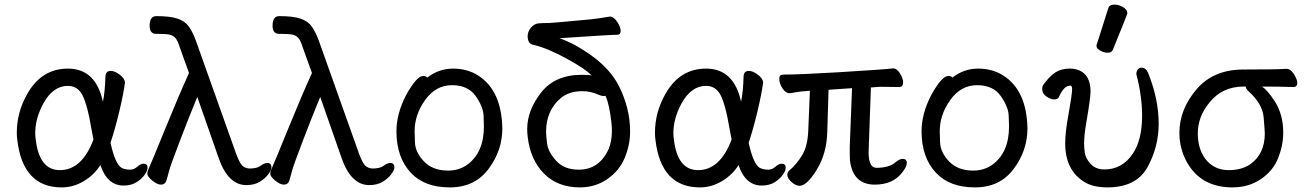

<svg xmlns="http://www.w3.org/2000/svg" viewBox="-20 -790 5667 834"><path d="M240 -51Q336 -51 386 -184L376 -236Q360 -333 339 -375Q318 -417 275 -417Q210 -417 168 -340Q133 -275 133 -212Q133 -199 135 -186Q150 -51 240 -51ZM248 24Q79 24 55 -183Q53 -198 53 -213Q53 -303 99 -383Q161 -492 275 -492Q396 -492 427 -348Q436 -391 438 -458Q439 -482 461 -482Q478 -482 499.5 -466Q521 -450 523 -432Q516 -380 497.5 -303Q479 -226 460 -170Q480 -78 508 -61Q523 -53 546 -53Q562 -53 576.5 -66Q591 -79 604 -79Q621 -79 621 -61Q621 -49 608.5 -31Q596 -13 573 1.5Q550 16 517 16Q446 16 416 -73Q390 -31 344.5 -3.5Q299 24 248 24Z M1050 14Q971 14 930 -103L837 -369Q803 -287 761.5 -178.5Q720 -70 714 -46Q708 -22 702.5 -5Q697 12 679 12Q663 12 641.5 -5.5Q620 -23 620 -36Q620 -46 628 -62.5Q636 -79 696 -226.5Q756 -374 801 -473L761 -584Q752 -614 741.5 -625.5Q731 -637 714.5 -640Q698 -643 658 -643Q630 -643 630 -678Q630 -720 659 -720Q719 -720 751.5 -709Q784 -698 800.5 -674.5Q817 -651 831 -613L1005 -124Q1019 -86 1030 -73Q1041 -60 1063 -58Q1097 -58 1112.5 -70Q1128 -82 1141 -82Q1159 -82 1159 -63Q1159 -51 1145 -32.5Q1131 -14 1107.5 0Q1084 14 1050 14Z M1584 14Q1505 14 1464 -103L1371 -369Q1337 -287 1295.5 -178.5Q1254 -70 1248 -46Q1242 -22 1236.5 -5Q1231 12 1213 12Q1197 12 1175.5 -5.5Q1154 -23 1154 -36Q1154 -46 1162 -62.5Q1170 -79 1230 -226.5Q1290 -374 1335 -473L1295 -584Q1286 -614 1275.5 -625.5Q1265 -637 1248.5 -640Q1232 -643 1192 -643Q1164 -643 1164 -678Q1164 -720 1193 -720Q1253 -720 1285.5 -709Q1318 -698 1334.5 -674.5Q1351 -651 1365 -613L1539 -124Q1553 -86 1564 -73Q1575 -60 1597 -58Q1631 -58 1646.5 -70Q1662 -82 1675 -82Q1693 -82 1693 -63Q1693 -51 1679 -32.5Q1665 -14 1641.5 0Q1618 14 1584 14Z M1926 -49Q1973 -49 2009 -74Q2082 -127 2082 -241Q2082 -249 2080.5 -287.5Q2079 -326 2046 -373Q2013 -420 1943 -420Q1873 -420 1827 -356Q1781 -292 1781 -220Q1781 -214 1782.5 -171Q1784 -128 1822 -88.5Q1860 -49 1926 -49ZM1934 24Q1825 24 1766 -38Q1702 -105 1702 -220Q1702 -296 1744 -377Q1790 -460 1818 -460Q1831 -460 1836 -453Q1886 -492 1948 -492Q2010 -492 2057 -462Q2159 -397 2162 -232Q2162 -136 2102 -56Q2042 24 1934 24Z M2494 -53Q2583 -53 2624 -143Q2638 -177 2638 -223Q2638 -239 2636 -256Q2627 -338 2610 -374Q2609 -373 2600 -373Q2592 -373 2579 -379Q2545 -394 2510 -394Q2452 -394 2416 -364Q2352 -310 2352 -217Q2352 -202 2356.5 -166Q2361 -130 2396 -91.5Q2431 -53 2494 -53ZM2499 24Q2402 24 2342.5 -36.5Q2283 -97 2272 -197Q2270 -213 2270 -229Q2270 -311 2330.5 -388Q2391 -465 2506 -465Q2543 -465 2550 -462Q2526 -489 2442 -535Q2358 -581 2298 -595Q2272 -599 2272 -633Q2272 -653 2286.5 -670Q2301 -687 2319.5 -688.5Q2338 -690 2353 -690H2364Q2376 -690 2546 -706Q2576 -709 2629 -718Q2646 -718 2661 -695Q2676 -672 2676 -656Q2676 -639 2661 -639Q2633 -639 2410 -624Q2478 -601 2555.5 -544Q2633 -487 2669 -415Q2717 -319 2717 -219Q2717 -160 2693.5 -104Q2670 -48 2618 -12Q2566 24 2499 24Z M3012 -51Q3108 -51 3158 -184L3148 -236Q3132 -333 3111 -375Q3090 -417 3047 -417Q2982 -417 2940 -340Q2905 -275 2905 -212Q2905 -199 2907 -186Q2922 -51 3012 -51ZM3020 24Q2851 24 2827 -183Q2825 -198 2825 -213Q2825 -303 2871 -383Q2933 -492 3047 -492Q3168 -492 3199 -348Q3208 -391 3210 -458Q3211 -482 3233 -482Q3250 -482 3271.5 -466Q3293 -450 3295 -432Q3288 -380 3269.5 -303Q3251 -226 3232 -170Q3252 -78 3280 -61Q3295 -53 3318 -53Q3334 -53 3348.5 -66Q3363 -79 3376 -79Q3393 -79 3393 -61Q3393 -49 3380.5 -31Q3368 -13 3345 1.5Q3322 16 3289 16Q3218 16 3188 -73Q3162 -31 3116.5 -3.5Q3071 24 3020 24Z M3453 17Q3437 17 3418.5 1Q3400 -15 3400 -31Q3400 -41 3407 -48Q3442 -78 3465.5 -118Q3489 -158 3491 -226L3498 -396Q3447 -392 3434.5 -389Q3422 -386 3410 -385Q3393 -385 3379 -406Q3365 -427 3365 -448Q3365 -466 3382 -466Q3451 -466 3620 -476Q3833 -489 3859 -493Q3876 -493 3889.5 -471Q3903 -449 3903 -432Q3903 -412 3886 -412L3802 -413L3763 -410L3753 -129Q3753 -61 3787 -61Q3843 -61 3871 -86Q3888 -100 3901 -100Q3919 -100 3919 -82Q3919 -68 3903 -46Q3862 12 3780 12Q3685 12 3672 -93Q3671 -109 3671 -149L3681 -407L3579 -400Q3576 -312 3573.5 -217.5Q3571 -123 3528 -53Q3485 17 3453 17Z M4207 -49Q4254 -49 4290 -74Q4363 -127 4363 -241Q4363 -249 4361.5 -287.5Q4360 -326 4327 -373Q4294 -420 4224 -420Q4154 -420 4108 -356Q4062 -292 4062 -220Q4062 -214 4063.5 -171Q4065 -128 4103 -88.5Q4141 -49 4207 -49ZM4215 24Q4106 24 4047 -38Q3983 -105 3983 -220Q3983 -296 4025 -377Q4071 -460 4099 -460Q4112 -460 4117 -453Q4167 -492 4229 -492Q4291 -492 4338 -462Q4440 -397 4443 -232Q4443 -136 4383 -56Q4323 24 4215 24Z M4790 24Q4729 24 4691 1Q4607 -50 4607 -167Q4607 -217 4621 -291Q4637 -381 4637 -403Q4637 -418 4629 -418Q4601 -418 4580 -369Q4575 -358 4559 -358Q4545 -358 4526 -370.5Q4507 -383 4507 -404Q4507 -414 4512 -422Q4538 -458 4563.5 -475Q4589 -492 4627 -492Q4664 -492 4688 -472Q4717 -446 4717 -393Q4717 -363 4698 -254Q4689 -201 4689 -166Q4689 -152 4692 -127.5Q4695 -103 4717 -78.5Q4739 -54 4777 -54Q4855 -54 4901 -123Q4941 -183 4941 -287Q4941 -372 4916 -468Q4916 -481 4922.5 -488.5Q4929 -496 4939 -496Q4957 -496 4967 -474Q5013 -359 5013 -253Q5013 -152 4964.5 -64Q4916 24 4790 24ZM4792 -561Q4776 -561 4759.5 -570Q4743 -579 4743 -590Q4743 -598 4745 -600L4794 -754Q4798 -770 4821 -770Q4840 -770 4858.5 -759Q4877 -748 4877 -732Q4877 -728 4814 -574Q4809 -561 4792 -561Z M5410 -76Q5474 -121 5474 -210Q5474 -221 5469 -280Q5464 -339 5404 -393Q5392 -403 5391 -414H5382Q5289 -414 5234 -345Q5183 -284 5183 -211Q5183 -134 5225 -89Q5261 -51 5317 -51Q5373 -51 5410 -76ZM5333 24Q5199 24 5137 -83Q5103 -143 5103 -213Q5103 -314 5176.5 -401Q5250 -488 5381 -488Q5517 -488 5568 -491Q5586 -491 5600.5 -468Q5615 -445 5615 -431Q5615 -412 5599 -412Q5532 -414 5462 -414Q5485 -399 5516 -352Q5554 -294 5554 -214Q5554 -159 5532 -103.5Q5510 -48 5457 -12Q5404 24 5333 24Z"/></svg>

Font: LXGW WenKai Lite Medium
Style: Regular
Weight: 500
Designer: LXGW / Fontworks Inc.
Foundry: LXGW / Fontworks Inc.
Version: Version 1.511; March 25, 2025